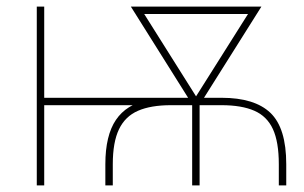

<svg xmlns="http://www.w3.org/2000/svg" viewBox="-20 -561 921 581"><path d="M298.8 0V-64Q298.8 -107.9 306.9 -141.4Q314.9 -174.8 330.8 -198.2Q346.7 -221.7 370.6 -236.6Q394.5 -251.5 426.3 -258.3Q458 -265.1 497.1 -265.1H650.4Q750.5 -265.1 798.3 -219.5Q846.2 -173.8 846.2 -64V0H823.7V-64Q823.7 -131.3 805.9 -170.2Q788.1 -209 749.8 -225.8Q711.4 -242.7 650.4 -242.7H497.1Q436.5 -242.7 397.7 -225.8Q358.9 -209 340.1 -169.9Q321.3 -130.9 321.3 -64V0ZM91.3 0V-541H113.8V0ZM98.1 -242.7V-265.1H528.8V-242.7ZM561.5 0V-265.1H584V0ZM566.4 -237.8 376 -541H402.3L584 -252.4L571.3 -237.8ZM575.2 -237.8 562.5 -252.4 744.6 -541H771L580.1 -237.8ZM395.5 -518.6V-541H748.5V-518.6Z"/></svg>

Font: Inter 17pt Thin
Style: Regular
Weight: 250
Version: Version 4.001;git-66647c0bb